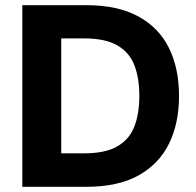

<svg xmlns="http://www.w3.org/2000/svg" viewBox="-20 -720 755 740"><path d="M66 0V-700H313Q434 -700 513.5 -656.5Q593 -613 631.5 -534.5Q670 -456 670 -350Q670 -245 631.5 -166.5Q593 -88 514 -44Q435 0 312 0ZM216 -129H304Q385 -129 431.5 -155.5Q478 -182 497.5 -231.5Q517 -281 517 -350Q517 -420 497.5 -469.5Q478 -519 431.5 -545.5Q385 -572 304 -572H216Z"/></svg>

Font: DM Sans 18pt Black
Style: Regular
Weight: 900
Designer: Colophon Foundry, Jonny Pinhorn
Foundry: Colophon Foundry
Version: Version 4.004;gftools[0.9.30]